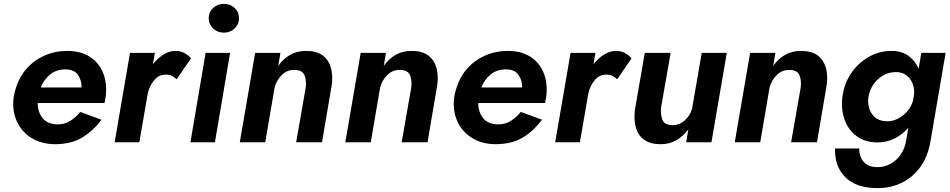

<svg xmlns="http://www.w3.org/2000/svg" viewBox="-20 -732 4891 988"><path d="M174 -202H518L524 -236Q532 -304 510.5 -357Q489 -410 442 -440Q395 -470 326 -470Q263 -470 209 -446Q155 -422 117 -379Q79 -336 62 -280Q58 -268 55 -255.5Q52 -243 50 -230Q42 -163 66 -109Q90 -55 140.5 -23Q191 9 261 10Q348 10 405 -25.5Q462 -61 502 -116L393 -156Q371 -129 341.5 -110Q312 -91 272 -92Q223 -94 198.5 -125Q174 -156 174 -202ZM190 -282Q205 -322 237.5 -348.5Q270 -375 316 -375Q361 -375 380.5 -347.5Q400 -320 400 -282Z M889 -324 963 -432Q948 -449 928 -459.5Q908 -470 883 -470Q851 -470 821 -451Q791 -432 767 -402L777 -460H649L570 0H697L740 -249Q748 -288 772.5 -318.5Q797 -349 835 -348Q852 -348 864.5 -341.5Q877 -335 889 -324Z M1038 -460 960 0H1086L1164 -460ZM1054 -638Q1054 -607 1076.5 -585.5Q1099 -564 1132 -564Q1165 -564 1187.5 -585.5Q1210 -607 1210 -638Q1210 -670 1187.5 -691Q1165 -712 1132 -712Q1099 -712 1076.5 -691Q1054 -670 1054 -638Z M1553 -280 1504 0H1637L1687 -294Q1694 -344 1682.5 -384Q1671 -424 1640 -447Q1609 -470 1555 -470Q1507 -470 1471.5 -449Q1436 -428 1412 -393L1423 -460H1293L1214 0H1345L1393 -281Q1402 -318 1430 -346Q1458 -374 1498 -372Q1537 -371 1547.5 -343.5Q1558 -316 1553 -280Z M2096 -280 2047 0H2180L2230 -294Q2237 -344 2225.5 -384Q2214 -424 2183 -447Q2152 -470 2098 -470Q2050 -470 2014.5 -449Q1979 -428 1955 -393L1966 -460H1836L1757 0H1888L1936 -281Q1945 -318 1973 -346Q2001 -374 2041 -372Q2080 -371 2090.5 -343.5Q2101 -316 2096 -280Z M2441 -202H2785L2791 -236Q2799 -304 2777.5 -357Q2756 -410 2709 -440Q2662 -470 2593 -470Q2530 -470 2476 -446Q2422 -422 2384 -379Q2346 -336 2329 -280Q2325 -268 2322 -255.5Q2319 -243 2317 -230Q2309 -163 2333 -109Q2357 -55 2407.5 -23Q2458 9 2528 10Q2615 10 2672 -25.5Q2729 -61 2769 -116L2660 -156Q2638 -129 2608.5 -110Q2579 -91 2539 -92Q2490 -94 2465.5 -125Q2441 -156 2441 -202ZM2457 -282Q2472 -322 2504.5 -348.5Q2537 -375 2583 -375Q2628 -375 2647.5 -347.5Q2667 -320 2667 -282Z M3156 -324 3230 -432Q3215 -449 3195 -459.5Q3175 -470 3150 -470Q3118 -470 3088 -451Q3058 -432 3034 -402L3044 -460H2916L2837 0H2964L3007 -249Q3015 -288 3039.5 -318.5Q3064 -349 3102 -348Q3119 -348 3131.5 -341.5Q3144 -335 3156 -324Z M3382 -180 3431 -460H3298L3247 -166Q3241 -116 3252 -76Q3263 -36 3294.5 -13Q3326 10 3379 10Q3426 10 3461.5 -11Q3497 -32 3522 -66L3511 0H3641L3720 -460H3591L3541 -171Q3531 -137 3503 -112Q3475 -87 3437 -88Q3398 -90 3388 -117Q3378 -144 3382 -180Z M4100 -280 4051 0H4184L4234 -294Q4241 -344 4229.5 -384Q4218 -424 4187 -447Q4156 -470 4102 -470Q4054 -470 4018.5 -449Q3983 -428 3959 -393L3970 -460H3840L3761 0H3892L3940 -281Q3949 -318 3977 -346Q4005 -374 4045 -372Q4084 -371 4094.5 -343.5Q4105 -316 4100 -280Z M4449 -234Q4455 -270 4475.5 -299Q4496 -328 4526.5 -345Q4557 -362 4593 -361Q4636 -360 4661 -328Q4686 -296 4684 -249L4678 -213Q4664 -167 4625 -137Q4586 -107 4543 -108Q4492 -109 4467 -145.5Q4442 -182 4449 -234ZM4315 -234Q4307 -168 4326.5 -115Q4346 -62 4389.5 -30.5Q4433 1 4495 1Q4543 1 4583.5 -19.5Q4624 -40 4654 -74L4643 -10Q4637 30 4616 61.5Q4595 93 4563.5 110.5Q4532 128 4496 128Q4448 128 4424.5 101Q4401 74 4401 32H4277Q4274 124 4330 180Q4386 236 4495 236Q4603 236 4677 170.5Q4751 105 4769 -10L4846 -460H4721L4707 -379Q4689 -420 4654.5 -445Q4620 -470 4567 -470Q4505 -470 4451 -439.5Q4397 -409 4360.5 -356Q4324 -303 4315 -234Z"/></svg>

Font: Jost* 600 Semi Italic
Style: Italic
Weight: 600
Italic angle: -10°
Version: Version 3.200; ttfautohint (v0.97) -l 8 -r 50 -G 200 -x 14 -